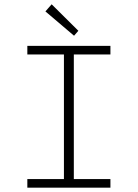

<svg xmlns="http://www.w3.org/2000/svg" viewBox="-20 -872 640 892"><path d="M107 0V-40H277V-619H107V-659H493V-619H323V-40H493V0ZM324 -706 191 -819 220 -852 344 -729Z"/></svg>

Font: Source Code Pro Light
Style: Regular
Weight: 300
Monospace: yes
Designer: Paul D. Hunt, Teo Tuominen
Foundry: Adobe Systems Incorporated
Version: Version 2.030;PS 1.000;hotconv 16.6.51;makeotf.lib2.5.65220